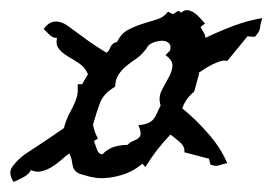

<svg xmlns="http://www.w3.org/2000/svg" viewBox="-21 -611 539 380"><path d="M498 -575.2Q494.1 -562.5 493.7 -555.7Q493.2 -548.8 483.4 -538.1L468.8 -539.1L428.7 -490.2Q422.9 -492.2 415 -489.7Q407.2 -487.3 399.4 -483.4Q391.6 -479.5 383.8 -474.6Q376 -469.7 372.1 -466.8L373 -464.8L363.3 -429.7Q345.7 -415 339.8 -396.5Q365.2 -376 390.6 -347.2Q416 -318.4 428.7 -288.1Q418.9 -286.1 412.6 -283.7Q406.2 -281.2 395.5 -285.2L392.6 -296.9L343.8 -309.6Q345.7 -320.3 334.5 -330.1Q323.2 -339.8 316.4 -344.7Q288.1 -315.4 266.6 -280.3L260.7 -287.1Q243.2 -271.5 218.3 -264.2Q193.4 -256.8 170.9 -258.8Q165 -259.8 159.7 -260.7Q154.3 -261.7 148.4 -263.7Q134.8 -266.6 129.9 -271Q125 -275.4 123.5 -280.8Q122.1 -286.1 121.1 -293Q120.1 -299.8 116.2 -307.6Q108.4 -301.8 99.6 -293.9Q90.8 -286.1 81.1 -280.3Q71.3 -274.4 61 -272Q50.8 -269.5 40 -274.4Q37.1 -266.6 25.4 -260.3Q13.7 -253.9 5.9 -251Q-5.9 -268.6 3.9 -281.7Q13.7 -294.9 28.3 -305.7Q47.9 -318.4 66.9 -331.1Q85.9 -343.8 105.5 -357.4Q109.4 -374 120.6 -394.5Q131.8 -415 132.8 -428.7V-444.3H141.6L153.3 -464.8L152.3 -465.8Q146.5 -478.5 135.3 -485.8Q124 -493.2 113.3 -499.5Q102.5 -505.9 95.7 -514.2Q88.9 -522.5 91.8 -536.1Q84 -535.2 77.1 -542Q70.3 -548.8 65.4 -553.7Q76.2 -568.4 89.4 -568.4Q102.5 -568.4 116.2 -557.6Q134.8 -543.9 152.3 -531.2Q169.9 -518.6 189.5 -506.8Q194.3 -508.8 197.3 -517.1Q200.2 -525.4 210.9 -528.3Q218.8 -544.9 232.9 -552.2Q247.1 -559.6 261.7 -564Q276.4 -568.4 290 -572.8Q303.7 -577.1 311.5 -587.9L321.3 -583L332 -589.8L337.9 -585.9Q343.8 -591.8 350.6 -590.8Q357.4 -589.8 363.8 -585.4Q370.1 -581.1 375.5 -574.7Q380.9 -568.4 384.8 -564.5L376 -557.6Q378.9 -551.8 381.8 -547.4Q384.8 -543 385.7 -536.1Q412.1 -548.8 440.4 -559.6Q468.8 -570.3 498 -575.2ZM315.4 -510.7Q318.4 -520.5 313.5 -525.4Q308.6 -530.3 300.3 -530.3Q292 -530.3 283.7 -527.3Q275.4 -524.4 271.5 -519.5Q268.6 -513.7 264.6 -509.8Q257.8 -501 247.6 -494.1Q237.3 -487.3 228.5 -480Q219.7 -472.7 213.4 -462.9Q207 -453.1 207 -439.5Q183.6 -425.8 176.8 -407.2Q169.9 -388.7 163.1 -364.3Q166 -348.6 172.9 -336.9L165 -332Q167 -327.1 170.4 -316.4Q173.8 -305.7 181.6 -305.7Q192.4 -316.4 204.6 -320.3Q216.8 -324.2 231.4 -324.2Q237.3 -330.1 243.7 -332.5Q250 -335 253.4 -337.9Q256.8 -340.8 257.3 -346.2Q257.8 -351.6 252.9 -363.3Q264.6 -364.3 271.5 -367.2Q278.3 -370.1 282.2 -374.5Q286.1 -378.9 289.1 -385.7Q292 -392.6 296.9 -402.3Q292 -418 298.8 -431.6Q305.7 -445.3 312.5 -457Q319.3 -468.8 320.3 -480Q321.3 -491.2 306.6 -502Z"/></svg>

Font: Homemade Apple
Style: Regular
Weight: 400
Version: Version 1.001